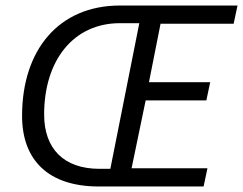

<svg xmlns="http://www.w3.org/2000/svg" viewBox="-20 -676 881 696"><path d="M338 0H718L732 -66H457L508 -312H728L742 -378H520L562 -590H827L841 -656H415C193 -656 60 -495 60 -256C60 -95 156 0 338 0ZM341 -64C210 -64 140 -138 140 -261C140 -457 246 -592 415 -592H485L380 -64Z"/></svg>

Font: Source Sans Pro
Style: Italic
Weight: 400
Italic angle: -11°
Designer: Paul D. Hunt
Foundry: Adobe Systems Incorporated
Version: Version 3.006;hotconv 1.0.111;makeotfexe 2.5.65597